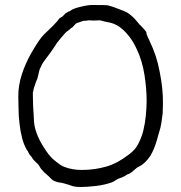

<svg xmlns="http://www.w3.org/2000/svg" viewBox="-20 -731 723 766"><path d="M265 10Q262 8 233 0Q221 -3 216 -3Q193 -8 186 -16Q179 -24 157 -43Q150 -50 144 -57Q134 -72 134 -73Q129 -79 123 -84Q112 -95 111 -97Q109 -101 106 -105Q102 -109 99 -113Q93 -122 92 -126Q92 -126 86 -135Q75 -154 68 -181Q61 -208 58 -237Q54 -267 54 -296Q53 -326 53 -348Q53 -390 67 -434Q81 -477 104 -518Q138 -577 156 -594Q206 -641 215 -655Q217 -659 222 -661Q228 -664 231 -667Q235 -671 238 -674Q241 -678 245 -680Q247 -681 249 -682Q251 -683 253 -685Q255 -686 258 -686Q260 -687 262 -689Q271 -697 306 -705Q335 -712 353 -711Q403 -711 408 -710Q424 -707 454 -695Q481 -685 489 -680Q511 -665 526 -646Q536 -633 546 -624Q556 -614 564 -603V-602Q564 -595 566 -592Q570 -583 570 -582L575 -572Q577 -569 577 -567Q605 -510 617 -445Q631 -376 630 -318Q629 -279 629 -279Q629 -276 624 -242Q621 -222 615 -204Q610 -187 605 -169Q594 -132 579 -108Q558 -77 532 -65Q527 -63 524 -60Q521 -57 517 -54Q512 -49 504 -43Q501 -41 496 -38Q487 -35 484 -33Q479 -28 472 -26Q465 -22 460 -21Q450 -18 442.5 -12.5Q435 -7 425 -3Q414 1 397 5Q380 9 362 11Q345 13 329 14Q313 15 302 15Q279 15 265 10ZM119 -390Q116 -384 114 -375Q111 -361 111 -360Q111 -335 112 -310Q114 -285 115 -260Q115 -230 126 -200Q137 -170 155 -143Q175 -110 193 -95Q222 -70 237 -65Q253 -59 270 -56Q287 -53 307 -53Q358 -53 406 -67Q450 -80 496 -116Q520 -134 531 -156Q545 -182 552 -211Q559 -240 562 -272Q565 -303 565 -329Q565 -376 556.5 -431.5Q548 -487 526 -534Q510 -570 486 -597Q478 -606 469 -614Q457 -625 443 -632Q433 -637 422 -640Q405 -644 398 -645Q389 -647 379 -650L354 -649Q334 -650 333 -650Q327 -648 314 -648Q312 -648 299 -643Q286 -640 281 -635Q273 -626 270 -623Q262 -618 256 -612Q254 -610 252 -609Q251 -608 248 -606Q245 -603 243 -602Q239 -598 239 -598Q239 -598 221 -577Q207 -561 195 -541Q181 -520 167 -502Q150 -480 148 -475Q145 -469 142 -462Q138 -455 137 -450Q135 -441 133 -433Q131 -424 129 -417Q126 -410 123 -403Q121 -397 119 -390Z"/></svg>

Font: ToneOZ-Tsuipita-TC
Style: Tsuipita-TC
Weight: 400
Designer: :Jeffrey Xuan (Chih-Lin Hsuan)  :
Foundry: jeffreyx@gmail.com, cjkFonts.io
Version: Version 0.24071